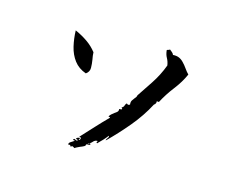

<svg xmlns="http://www.w3.org/2000/svg" viewBox="-109 -830 1218 1018"><g transform="rotate(20 500.0 -320.5)"><path d="M827 -561Q811 -514 781 -467.5Q751 -421 730 -371H718Q720 -367 718 -360Q716 -353 710 -349Q680 -277 632.5 -209Q585 -141 535 -83Q534 -87 536 -90.5Q538 -94 540 -98Q542 -101 543.5 -104.5Q545 -108 542 -112Q532 -96 520.5 -81.5Q509 -67 497 -53Q490 -55 495 -63Q496 -65 497 -66Q481 -65 473 -53Q465 -41 451 -36Q452 -33 456 -36Q458 -38 460.5 -39.5Q463 -41 466 -36Q464 -30 455.5 -30.5Q447 -31 444 -26Q446 -21 438 -15.5Q430 -10 419 -5Q412 -1 404.5 3.5Q397 8 393 12Q392 12 391 11Q386 8 381 6.5Q376 5 372 12Q372 12 368 7Q364 2 356 6Q352 -2 362 -10Q372 -18 379 -23Q380 -24 381 -24Q380 -27 376 -26Q371 -25 371 -30Q375 -34 377 -34Q379 -34 382 -32Q385 -31 387 -30Q390 -29 393 -31Q396 -33 396 -33Q394 -36 390.5 -35.5Q387 -35 383 -40Q392 -49 405 -49Q404 -46 402 -45Q400 -44 399 -40Q400 -34 403.5 -39Q407 -44 408 -46Q407 -55 396 -53Q428 -94 456 -130.5Q484 -167 515 -204Q515 -207 507 -207Q506 -207 505 -207Q509 -217 516 -223.5Q523 -230 529 -236Q537 -242 542 -248Q547 -254 545 -263Q547 -266 551 -265Q553 -265 555.5 -265.5Q558 -266 560 -270L554 -276Q564 -282 565.5 -291Q567 -300 573 -306Q573 -306 578 -302.5Q583 -299 591 -306Q588 -320 592.5 -329Q597 -338 602 -345Q606 -350 608.5 -355Q611 -360 611 -365Q632 -403 661 -456.5Q690 -510 706 -568Q701 -589 690 -605Q679 -621 675 -644Q679 -647 683.5 -648Q688 -649 690 -653Q697 -648 704 -643.5Q711 -639 715 -631Q735 -634 749.5 -629Q764 -624 776 -613Q790 -601 802 -586.5Q814 -572 827 -561ZM314 -381Q271 -392 244.5 -421.5Q218 -451 204.5 -492Q191 -533 186 -577Q224 -564 256.5 -545.5Q289 -527 314 -500Q315 -491 317 -481.5Q319 -472 322 -462Q328 -439 330 -417.5Q332 -396 314 -381Z"/></g></svg>

Font: Yuji Syuku
Style: Regular
Weight: 400
Designer: Kataoka Yuji
Foundry: Kinuta Font Factory
Version: Version 3.002